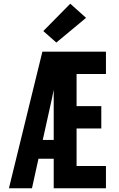

<svg xmlns="http://www.w3.org/2000/svg" viewBox="-20 -1013 640 1033"><path d="M28 0 208 -735H550V-615H392V-442H525V-322H392V-120H550V0H269V-159H187L152 0ZM210 -260H269V-530Q267 -520 265 -510Q263 -500 261 -490ZM283 -784 213 -846 358 -993 443 -917Z"/></svg>

Font: Iosevka Heavy Extended
Style: Regular
Weight: 900
Width: 7
Monospace: yes
Designer: Belleve Invis
Foundry: Belleve Invis
Version: Version 32.5.0; ttfautohint (v1.8.4)